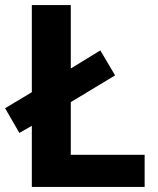

<svg xmlns="http://www.w3.org/2000/svg" viewBox="-24 -734 620 754"><path d="M101 0V-240L52 -212L-4 -309L101 -372V-714H254V-465L370 -536L428 -438L254 -333V-126H544V0Z"/></svg>

Font: Noto Sans Cherokee
Style: Bold
Weight: 700
Designer: Monotype Design Team
Foundry: Monotype Imaging Inc.
Version: Version 2.001; ttfautohint (v1.8.4.7-5d5b)